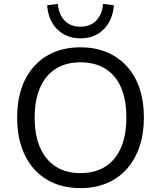

<svg xmlns="http://www.w3.org/2000/svg" viewBox="-20 -957 826 986"><path d="M393 9Q318 9 258 -16Q198 -41 155.5 -88.5Q113 -136 90.5 -202.5Q68 -269 68 -353Q68 -437 90.5 -503.5Q113 -570 155.5 -617Q198 -664 258 -689Q318 -714 393 -714Q468 -714 528 -689Q588 -664 631 -617Q674 -570 696.5 -503.5Q719 -437 719 -354Q719 -270 696 -203Q673 -136 630.5 -88.5Q588 -41 528 -16Q468 9 393 9ZM393 -68Q468 -68 520.5 -101Q573 -134 601 -198Q629 -262 629 -353Q629 -445 601.5 -508Q574 -571 521 -604Q468 -637 393 -637Q319 -637 266.5 -604Q214 -571 186 -507.5Q158 -444 158 -353Q158 -262 186 -198.5Q214 -135 266.5 -101.5Q319 -68 393 -68ZM393 -760Q322 -760 275 -805.5Q228 -851 222 -930L277 -937Q282 -882 312 -851Q342 -820 393 -820Q444 -820 474.5 -851.5Q505 -883 509 -937L565 -930Q558 -851 511.5 -805.5Q465 -760 393 -760Z"/></svg>

Font: Nunito Sans 10pt
Style: Regular
Weight: 400
Designer: Vernon Adams
Foundry: Vernon Adams
Version: Version 3.101;gftools[0.9.27]